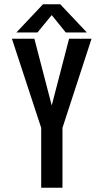

<svg xmlns="http://www.w3.org/2000/svg" viewBox="-20 -882 490 902"><path d="M388 -729.5H289L223 -811L156 -729.5H57L182 -862H263ZM173.5 0V-281.5L36 -700H141.5L223 -386.5L304.5 -700H410L273.5 -281.5V0Z"/></svg>

Font: League Mono Condensed Medium
Style: Regular
Weight: 500
Width: 1
Designer: Tyler Finck
Foundry: The League of Moveable Type / Tyler Finck
Version: Version 2.210